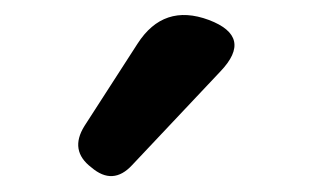

<svg xmlns="http://www.w3.org/2000/svg" viewBox="-20 -829 420 250"><path d="M99 -611Q70 -633 90 -665L159 -772Q193 -825 252 -803Q310 -781 267 -736L152 -614Q127 -587 99 -611Z"/></svg>

Font: MaokenZhuyuanTi
Style: Regular
Weight: 400
Designer: Fontworks Inc & LongZhuTi team: ZERO子、时光羊、荆南、频凡、刘鹏、Little White Dog、帆影Magmeta、奈白不弍、白日月球、ChaoTawei、雨三（排名不分先后）
Version: Version 1.000; 20230222